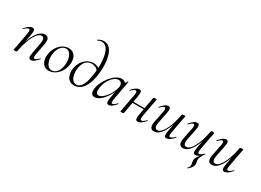

<svg xmlns="http://www.w3.org/2000/svg" viewBox="-26 -1587 3631 2670"><g transform="rotate(30 1789.5 -252.0)"><path d="M336.6 9Q310.8 9 304.5 -13.2Q298.2 -35.4 308 -89L337 -248Q359.8 -360.4 300.4 -360.4Q268.4 -360.4 233 -319.2Q197.6 -278 166.2 -198.9Q134.8 -119.8 114.4 -7.2L102 -8.2Q122.8 -124.8 157.7 -212.9Q192.6 -301 238.1 -350Q283.6 -399 333 -399Q375.8 -399 390.4 -368.2Q405 -337.4 391.4 -267L358.4 -89Q353.4 -58.6 358.3 -44.7Q363.2 -30.8 375.4 -30.8Q386.4 -30.8 403.4 -43.6Q420.4 -56.4 441.2 -77Q444.2 -81 448.6 -77Q453 -73 449.2 -69Q416.6 -32 390 -11.5Q363.4 9 336.6 9ZM82.4 8Q68.2 8 63.6 6.3Q59 4.6 59 1.6Q59 -1.6 64.5 -24.8Q70 -48 74 -74L115 -297Q124.8 -355.6 98.4 -355.6Q86.8 -355.6 68.7 -344Q50.6 -332.4 29.2 -310Q26.2 -306 21.8 -310.5Q17.4 -315 21.2 -318.2Q54.8 -357.2 83.4 -376.1Q112 -395 137.6 -395Q162.4 -395 168.8 -373.3Q175.2 -351.6 165.6 -299.4L114.4 -7.2Q111.8 8 82.4 8Z M625 14Q577.2 14 546.3 -13.8Q515.4 -41.6 504.2 -88.6Q493 -135.6 503.8 -193Q515 -251.6 545.8 -298.1Q576.6 -344.6 620.6 -371.8Q664.6 -399 714.4 -399Q766.4 -399 797.8 -370.7Q829.2 -342.4 839.4 -295.5Q849.6 -248.6 838.4 -193Q826.2 -129.8 792.7 -82.9Q759.2 -36 714.8 -11Q670.4 14 625 14ZM659.8 -11Q701.4 -11 735.7 -47.3Q770 -83.6 781.8 -149Q789 -186 786.9 -225.3Q784.8 -264.6 773 -298.6Q761.2 -332.6 739.2 -353.8Q717.2 -375 684.6 -375Q643 -375 608.2 -337.8Q573.4 -300.6 560.4 -236Q552.4 -197.4 555 -158Q557.6 -118.6 570.1 -85.2Q582.6 -51.8 605.4 -31.4Q628.2 -11 659.8 -11Z M1034.8 14Q990.8 14 963 -4.2Q935.2 -22.4 920.7 -51.8Q906.2 -81.2 902.6 -115.6Q899 -150 905 -183.2Q918 -255.4 951.5 -301.3Q985 -347.2 1029.3 -369.6Q1073.6 -392 1118 -392Q1152 -392 1179.2 -379.9Q1206.4 -367.8 1228.4 -346.6L1213.6 -306.2Q1194.4 -341.8 1163.3 -356.9Q1132.2 -372 1101.4 -372Q1070.6 -372 1041.7 -357.9Q1012.8 -343.8 991.5 -311.8Q970.2 -279.8 960.6 -225.4Q954.4 -190.4 956.4 -153.1Q958.4 -115.8 969.4 -83.5Q980.4 -51.2 1001.9 -31.5Q1023.4 -11.8 1057.2 -11.8Q1102.6 -11.8 1135.6 -59.8Q1168.6 -107.8 1188.4 -215.2Q1197.4 -264 1202.6 -319.1Q1207.8 -374.2 1206.8 -429.1Q1205.8 -484 1198 -534Q1190.2 -584 1173.6 -622.6Q1157 -661.2 1130.6 -683.9Q1104.2 -706.6 1066 -706.6Q1034.8 -706.6 1004 -688.8Q1000.2 -687.6 997.4 -692.1Q994.6 -696.6 996.8 -697.8Q1010.6 -707.8 1034.8 -718.4Q1059 -729 1090.8 -729Q1137.2 -729 1170.3 -702Q1203.4 -675 1224 -628.1Q1244.6 -581.2 1253.5 -520.6Q1262.4 -460 1260.5 -392.2Q1258.6 -324.4 1247 -255.6Q1232.4 -167 1202.1 -106.9Q1171.8 -46.8 1129.5 -16.4Q1087.2 14 1034.8 14Z M1361.6 13Q1329.2 13 1312.1 -11.1Q1295 -35.2 1302.2 -91Q1310 -145.2 1336.7 -199.5Q1363.4 -253.8 1401.5 -299.1Q1439.6 -344.4 1482.7 -371.7Q1525.8 -399 1565.4 -399Q1583.8 -399 1601.6 -392.3Q1619.4 -385.6 1632.1 -370.3Q1644.8 -355 1646.8 -330.4L1604.4 -357Q1616.6 -359 1633.1 -373.4Q1649.6 -387.8 1654.6 -407Q1656.6 -410 1662.1 -408.8Q1667.6 -407.6 1666.6 -405.6L1608.6 -89Q1598.8 -30.8 1623.6 -30.8Q1635.2 -30.8 1652.4 -43.5Q1669.6 -56.2 1690.4 -77Q1693.4 -80 1697.4 -76Q1701.4 -72 1698.4 -69Q1665.8 -32 1639.1 -11.5Q1612.4 9 1586.4 9Q1561.6 9 1554.9 -12.9Q1548.2 -34.8 1557.8 -89L1582 -229L1599 -246Q1569.4 -170.4 1529.4 -111.6Q1489.4 -52.8 1446 -19.9Q1402.6 13 1361.6 13ZM1397.6 -36Q1425.6 -36 1455.6 -57.8Q1485.6 -79.6 1513.3 -115.2Q1541 -150.8 1561.5 -193.5Q1582 -236.2 1590.2 -277Q1598.2 -314 1583 -339.2Q1567.8 -364.4 1530.6 -363.6Q1496.2 -362.8 1460 -332.6Q1423.8 -302.4 1396 -251.6Q1368.2 -200.8 1358.4 -136Q1350.8 -85.8 1360.4 -60.9Q1370 -36 1397.6 -36Z M1797.4 8Q1783.2 8 1778.6 6.3Q1774 4.6 1774 1.6Q1774 -1.6 1779.5 -24.8Q1785 -48 1789 -74L1830 -297Q1839.8 -355.6 1813.4 -355.6Q1801.8 -355.6 1783.7 -344Q1765.6 -332.4 1744.2 -310Q1741.2 -306 1736.8 -310.5Q1732.4 -315 1736.2 -318.2Q1769.8 -357.2 1798.4 -376.1Q1827 -395 1852.6 -395Q1877.4 -395 1883.8 -373.3Q1890.2 -351.6 1880.6 -299.4L1829.4 -7.2Q1826.8 8 1797.4 8ZM1834 -183.4 1837.8 -202.6H2070.2L2067.2 -183.4ZM2051.4 8.2Q2025.8 8.2 2019.5 -13.9Q2013.2 -36 2022.6 -87.4L2074.6 -379.6Q2077.2 -394.8 2105.8 -394.8Q2121 -394.8 2125.1 -393Q2129.2 -391.2 2129.2 -388.4Q2129.2 -385.2 2124.2 -362.4Q2119.2 -339.6 2114.2 -312.8L2073.2 -89.8Q2063.4 -31.2 2090.6 -31.2Q2115.6 -31.2 2158.8 -76.8Q2162.8 -80.8 2166.8 -76.7Q2170.8 -72.6 2167 -68.6Q2133.4 -30.4 2105.6 -11.1Q2077.8 8.2 2051.4 8.2Z M2316.8 13Q2274 13 2258.9 -18.3Q2243.8 -49.6 2258.4 -119L2294.2 -297Q2300 -327.6 2295.1 -341.4Q2290.2 -355.2 2278 -355.2Q2267.2 -355.2 2250.2 -342.8Q2233.2 -330.4 2212.4 -309Q2208.4 -305 2204.4 -309Q2200.4 -313 2204.4 -317Q2237.2 -355 2264 -375Q2290.8 -395 2316.6 -395Q2341 -395 2348.7 -373.2Q2356.4 -351.4 2344.6 -297L2312.8 -138Q2300.4 -80.4 2310 -53Q2319.6 -25.6 2349.4 -25.6Q2381.6 -25.6 2416.9 -66.8Q2452.2 -108 2483.6 -187.1Q2515 -266.2 2535.4 -378.8L2547.8 -377.8Q2528 -261.4 2492.6 -173.2Q2457.2 -85 2412.2 -36Q2367.2 13 2316.8 13ZM2512.2 9Q2487.4 9 2481.1 -12.7Q2474.8 -34.4 2484.2 -86.6L2535.4 -378.8Q2538 -394 2567.4 -394Q2581.8 -394 2586.3 -392.2Q2590.8 -390.4 2590.8 -387.6Q2590.8 -384.4 2585.8 -361.2Q2580.8 -338 2575.8 -312L2534.8 -89Q2525 -30.4 2551.4 -30.4Q2563 -30.4 2581.1 -42Q2599.2 -53.6 2620.6 -76Q2623.6 -80 2628 -75.5Q2632.4 -71 2628.6 -67.8Q2594.2 -28.8 2566.5 -9.9Q2538.8 9 2512.2 9Z M2781.8 13Q2739 13 2723.9 -18.3Q2708.8 -49.6 2723.4 -119L2759.2 -297Q2765 -327.6 2760.1 -341.4Q2755.2 -355.2 2743 -355.2Q2732.2 -355.2 2715.2 -342.8Q2698.2 -330.4 2677.4 -309Q2673.4 -305 2669.4 -309Q2665.4 -313 2669.4 -317Q2702.2 -355 2729 -375Q2755.8 -395 2781.6 -395Q2806 -395 2813.7 -373.2Q2821.4 -351.4 2809.6 -297L2777.8 -138Q2765.4 -80.4 2775 -53Q2784.6 -25.6 2814.4 -25.6Q2846.6 -25.6 2881.9 -66.8Q2917.2 -108 2948.6 -187.1Q2980 -266.2 3000.4 -378.8L3012.8 -377.8Q2993 -261.4 2957.6 -173.2Q2922.2 -85 2877.2 -36Q2832.2 13 2781.8 13ZM2977.6 224.4Q2975.6 226.2 2971.7 222.9Q2967.8 219.6 2970.8 217Q2985.4 203.4 2991.2 193.5Q2997 183.6 2998.8 173.6Q3001.8 156.6 2998.3 140.1Q2994.8 123.6 2991.8 106.1Q2988.8 88.6 2992.6 68.6Q2996.4 50 3005.9 33.4Q3015.4 16.8 3031.9 -4.6Q3048.4 -26 3071.2 -57.8L3058.4 -31.4Q3036.6 -11.8 3016.5 -1.4Q2996.4 9 2977.2 9Q2952.4 9 2946.1 -12.7Q2939.8 -34.4 2949.2 -86.6L3000.4 -378.8Q3003 -394 3032.4 -394Q3046.8 -394 3051.3 -392.2Q3055.8 -390.4 3055.8 -387.6Q3055.8 -384.4 3050.8 -361.2Q3045.8 -338 3040.8 -312L2999.8 -89Q2990 -30.4 3016.4 -30.4Q3041.4 -30.4 3084.8 -75.2Q3087 -77.6 3091.4 -74.3Q3095.8 -71 3093.6 -67.8Q3068.4 -33.4 3056.4 -7.6Q3044.4 18.2 3041.4 36.4Q3037.6 58.4 3045 83.4Q3052.4 108.4 3048.4 129.4Q3047.2 138.4 3041.3 152.4Q3035.4 166.4 3020.4 184.4Q3005.4 202.4 2977.6 224.4Z M3245.8 13Q3203 13 3187.9 -18.3Q3172.8 -49.6 3187.4 -119L3223.2 -297Q3229 -327.6 3224.1 -341.4Q3219.2 -355.2 3207 -355.2Q3196.2 -355.2 3179.2 -342.8Q3162.2 -330.4 3141.4 -309Q3137.4 -305 3133.4 -309Q3129.4 -313 3133.4 -317Q3166.2 -355 3193 -375Q3219.8 -395 3245.6 -395Q3270 -395 3277.7 -373.2Q3285.4 -351.4 3273.6 -297L3241.8 -138Q3229.4 -80.4 3239 -53Q3248.6 -25.6 3278.4 -25.6Q3310.6 -25.6 3345.9 -66.8Q3381.2 -108 3412.6 -187.1Q3444 -266.2 3464.4 -378.8L3476.8 -377.8Q3457 -261.4 3421.6 -173.2Q3386.2 -85 3341.2 -36Q3296.2 13 3245.8 13ZM3441.2 9Q3416.4 9 3410.1 -12.7Q3403.8 -34.4 3413.2 -86.6L3464.4 -378.8Q3467 -394 3496.4 -394Q3510.8 -394 3515.3 -392.2Q3519.8 -390.4 3519.8 -387.6Q3519.8 -384.4 3514.8 -361.2Q3509.8 -338 3504.8 -312L3463.8 -89Q3454 -30.4 3480.4 -30.4Q3492 -30.4 3510.1 -42Q3528.2 -53.6 3549.6 -76Q3552.6 -80 3557 -75.5Q3561.4 -71 3557.6 -67.8Q3523.2 -28.8 3495.5 -9.9Q3467.8 9 3441.2 9Z"/></g></svg>

Font: Cormorant Light
Style: Italic
Weight: 300
Italic angle: -10°
Designer: Christian Thalmann (Catharsis Fonts)
Foundry: Catharsis Fonts
Version: Version 4.000